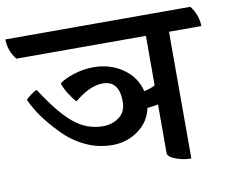

<svg xmlns="http://www.w3.org/2000/svg" viewBox="-114 -709 977 819"><g transform="rotate(-10 374.5 -299.0)"><path d="M791 -529H651V20Q617 20 584 7.5Q551 -5 551 -21V-232Q530 -227 504 -225Q492 -166 442.5 -130.5Q393 -95 330.5 -95Q268 -95 213 -121.5Q158 -148 118 -190Q37 -272 4 -348Q8 -355 25.5 -367.5Q43 -380 52 -383Q118 -279 175.5 -230Q233 -181 305 -181Q345 -181 375 -203.5Q405 -226 405 -270Q405 -361 334 -361Q277 -361 211 -305Q198 -318 181.5 -344Q165 -370 158 -392Q179 -409 221.5 -422.5Q264 -436 307 -436Q378 -436 433 -398.5Q488 -361 503 -298Q526 -302 551 -314V-529H-10Q-42 -569 -42 -618H759Q791 -577 791 -529Z"/></g></svg>

Font: Karma SemiBold
Style: Regular
Weight: 600
Designer: Joana Correia
Foundry: Indian Type Foundry
Version: Version 1.202;PS 1.0;hotconv 1.0.78;makeotf.lib2.5.61930; tt